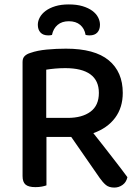

<svg xmlns="http://www.w3.org/2000/svg" viewBox="-20 -840 634 868"><path d="M190 -2Q182 1 169 3.5Q156 6 140 6Q109 6 95.5 -5.5Q82 -17 82 -44V-560Q82 -577 91.5 -586.5Q101 -596 118 -601Q149 -612 192 -616Q235 -620 278 -620Q408 -620 471.5 -567.5Q535 -515 535 -420Q535 -354 500.5 -307.5Q466 -261 402 -238Q426 -208 449 -178.5Q472 -149 492.5 -122.5Q513 -96 529.5 -74.5Q546 -53 556 -39Q551 -16 534 -4Q517 8 497 8Q473 8 459 -3.5Q445 -15 431 -35L302 -221H190ZM286 -307Q351 -307 389 -335Q427 -363 427 -420Q427 -476 388.5 -504Q350 -532 275 -532Q252 -532 229.5 -530Q207 -528 189 -525V-307ZM291 -744Q260 -744 240.5 -727.5Q221 -711 215 -682Q211 -681 207 -680.5Q203 -680 198 -680Q175 -680 163 -693Q151 -706 151 -728Q151 -745 160 -761.5Q169 -778 186.5 -791Q204 -804 230 -812Q256 -820 291 -820Q327 -820 353.5 -812Q380 -804 397.5 -791Q415 -778 423.5 -761.5Q432 -745 432 -728Q432 -706 420 -693Q408 -680 385 -680Q377 -680 367 -682Q362 -711 342.5 -727.5Q323 -744 291 -744Z"/></svg>

Font: Baloo Tammudu 2 Medium
Style: Regular
Weight: 500
Designer: Maithili Shingre, Omkar Shende and Ek Type
Foundry: Ek Type
Version: Version 1.640;hotconv 1.0.111;makeotfexe 2.5.65597; ttfautoh